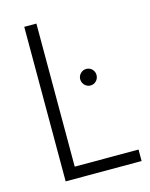

<svg xmlns="http://www.w3.org/2000/svg" viewBox="-108 -770 657 840"><g transform="rotate(-15 221.0 -350.0)"><path d="M84 -700V0H428V-52H139V-700ZM261 -415C261 -394 278 -377 298 -377C319 -377 335 -394 335 -415C335 -435 319 -452 298 -452C278 -452 261 -435 261 -415Z"/></g></svg>

Font: Jost Light
Style: Regular
Weight: 300
Version: Version 3.710